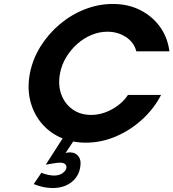

<svg xmlns="http://www.w3.org/2000/svg" viewBox="-20 -710 875 969"><path d="M413 10Q341 10 283 -17Q225 -44 186 -92.5Q147 -141 132 -204.5Q117 -268 131 -340Q145 -412 184.5 -475.5Q224 -539 281.5 -587.5Q339 -636 408 -663Q477 -690 549 -690Q627 -690 688 -659Q749 -628 787.5 -574.5Q826 -521 835 -451H668Q656 -497 615 -523.5Q574 -550 522 -550Q481 -550 441.5 -533.5Q402 -517 369.5 -488Q337 -459 314 -421Q291 -383 283 -340Q272 -282 289 -234.5Q306 -187 345.5 -158.5Q385 -130 440 -130Q493 -130 544.5 -158Q596 -186 626 -231H793Q757 -161 697 -106.5Q637 -52 564 -21Q491 10 413 10ZM150 219 189 162Q206 169 223 172.5Q240 176 252 176Q280 176 296.5 163.5Q313 151 315 138Q317 127 309.5 119Q302 111 283 111Q270 111 253 114Q236 117 211 121L308 -30H372L311 62Q323 59 332 59Q362 59 377 80.5Q392 102 384 138Q379 167 360.5 190Q342 213 313 226Q284 239 245 239Q222 239 198.5 234Q175 229 150 219Z"/></svg>

Font: Teachers
Style: Italic
Weight: 400
Italic angle: -11°
Designer: Alfredo Marco Pradil, Chank Diesel
Version: Version 1.001